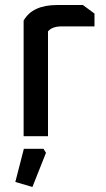

<svg xmlns="http://www.w3.org/2000/svg" viewBox="-20 -542 422 764"><path d="M74 0V-460Q109 -522 207 -522H310L356 -488V-437H226Q187 -437 171 -417V0ZM41 182 75 50H153L163 66L109 202Z"/></svg>

Font: Oxanium ExtraLight Medium
Style: Regular
Weight: 500
Version: Version 2.000